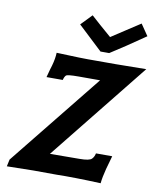

<svg xmlns="http://www.w3.org/2000/svg" viewBox="-93 -927 825 1001"><g transform="rotate(10 320.0 -426.5)"><path d="M575 -855 616 -795Q508 -720 435 -674H389L260 -795L316 -853Q361 -812 425 -757Q443 -769 493 -801.5Q543 -834 575 -855ZM640 -625 222 -103 378 -104Q431 -104 443 -117Q454 -128 458 -147H544Q537 -120 524 -76Q512 -30 509 2Q363 -4 275 -2Q160 -4 12 0L20 -37L413 -526H299Q240 -526 233 -519Q225 -511 221 -494H135Q149 -547 153 -558Q164 -597 165 -628Q300 -622 371 -623Q452 -622 640 -625Z"/></g></svg>

Font: GFS Neohellenic Rg
Style: Bold Italic
Weight: 700
Italic angle: -12°
Designer: Designed by Takis Katsoulidis and George D. Matthiopoulos.
Foundry: Designed by Takis Katsoulidis and George D. Matthiopoulos.
Version: Version 1.0